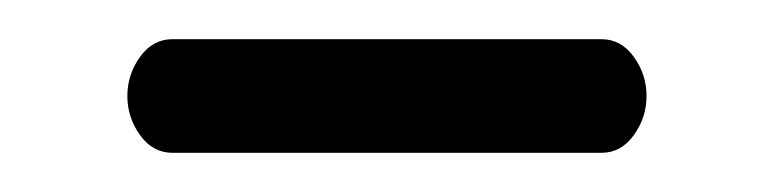

<svg xmlns="http://www.w3.org/2000/svg" viewBox="-20 -323 395 98"><path d="M287 -245H68Q58 -245 51.5 -254Q45 -263 45 -274Q45 -285 51.5 -294Q58 -303 68 -303H287Q297 -303 303.5 -294Q310 -285 310 -274Q310 -263 303.5 -254Q297 -245 287 -245Z"/></svg>

Font: Bonbon
Style: Regular
Weight: 400
Designer: Ksenia Erulevich
Foundry: Cyreal (www.cyreal.org)
Version: Version 1.001